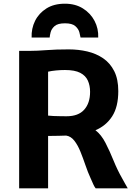

<svg xmlns="http://www.w3.org/2000/svg" viewBox="-20 -1018 734 1038"><path d="M240 0H83.5V-743H142.5Q180 -743 230.8 -747Q281.5 -751 352 -751Q404 -751 452 -739.8Q500 -728.5 537.8 -702.8Q575.5 -677 597.5 -633.5Q619.5 -590 619.5 -525.5Q619.5 -440.5 586.5 -389.2Q553.5 -338 496 -314Q527.5 -290 550.5 -245.2Q573.5 -200.5 594.2 -149.2Q615 -98 640 -54.5Q647.5 -40.5 655.2 -27Q663 -13.5 670.5 0H497Q490.5 -8.5 485.5 -19.2Q480.5 -30 470 -54Q455 -86.5 442 -124.8Q429 -163 414.8 -198.2Q400.5 -233.5 382 -257.2Q363.5 -281 338 -285Q320 -284.5 296.2 -283.8Q272.5 -283 240 -283ZM240 -393Q250.5 -391.5 269.5 -390.8Q288.5 -390 308.2 -389.8Q328 -389.5 340 -389.5Q403.5 -389.5 435.2 -425Q467 -460.5 467 -521.5Q467 -555.5 455 -582.2Q443 -609 413.8 -624.2Q384.5 -639.5 331.5 -639.5Q307.5 -639.5 283.5 -637.2Q259.5 -635 240 -630.5ZM331 -998Q387.5 -998 428.5 -972.2Q469.5 -946.5 491.2 -905Q513 -863.5 511 -815H415.5Q414 -824.5 409.2 -843Q404.5 -861.5 387.2 -876.8Q370 -892 331.5 -892Q292 -892 275 -876.8Q258 -861.5 253.5 -843Q249 -824.5 248.5 -815H151Q149 -863.5 169.5 -905Q190 -946.5 230.8 -972.2Q271.5 -998 331 -998Z"/></svg>

Font: Merriweather Sans
Style: Bold
Weight: 700
Designer: Eben Sorkin
Foundry: Eben Sorkin
Version: Version 1.008; ttfautohint (v1.7.19-72a1) -l 8 -r 50 -G 200 